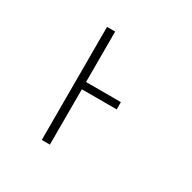

<svg xmlns="http://www.w3.org/2000/svg" viewBox="-124 -653 778 778"><g transform="rotate(30 265.0 -264.5)"><path d="M164 0V-529H202V-293H365V-259H202V0Z"/></g></svg>

Font: Noto Sans Mono Condensed ExtraLight
Style: Regular
Weight: 200
Width: 3
Designer: Monotype Design Team
Foundry: Monotype Imaging Inc.
Version: Version 2.014; ttfautohint (v1.8.4.7-5d5b)